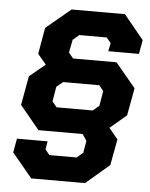

<svg xmlns="http://www.w3.org/2000/svg" viewBox="-53 -744 652 836"><g transform="rotate(5 273.0 -326.0)"><path d="M401 -533 408 -569 389 -592H269L242 -569L231 -512L251 -488H441L529 -382L507 -262L435 -201L474 -154L453 -40L350 48H115L27 -58L38 -119H172L166 -83L185 -60H304L331 -83L340 -136L321 -164H128L43 -267L66 -394L135 -451L98 -495L118 -610L226 -700H459L546 -594L535 -533ZM189 -359 178 -294 198 -270H356L383 -293L394 -358L375 -382H217Z"/></g></svg>

Font: Chakra Petch
Style: Bold Italic
Weight: 700
Italic angle: -10°
Designer: Katatrad Aksorn Co.,Ltd.
Foundry: Cadson Demak Co.,Ltd.
Version: Version 1.000; ttfautohint (v1.6)